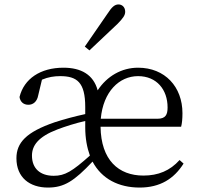

<svg xmlns="http://www.w3.org/2000/svg" viewBox="-20 -831 891 865"><path d="M602 -488C686 -488 735 -427 735 -347C735 -314 726 -296 689 -296H434C445 -418 517 -488 602 -488ZM609 14C702 14 764 -26 807 -94L789 -110C746 -62 693 -40 626 -40C514 -40 435 -110 433 -260H796C800 -275 802 -295 802 -321C802 -440 723 -526 602 -526C528 -526 462 -488 420 -424C401 -495 345 -526 266 -526C162 -526 88 -476 68 -394C71 -373 85 -359 108 -359C129 -359 147 -373 152 -401L169 -472C197 -484 224 -488 251 -488C327 -488 364 -460 364 -349V-317C318 -307 269 -294 226 -280C98 -236 54 -188 54 -118C54 -31 114 14 196 14C269 14 314 -15 397 -103C438 -25 515 14 609 14ZM124 -130C124 -175 152 -215 239 -248C273 -261 320 -276 364 -286V-257C364 -208 372 -166 385 -130C305 -59 273 -39 222 -39C162 -39 124 -71 124 -130ZM362 -621 383 -604C427 -645 469 -685 509 -723C535 -749 544 -763 544 -778C544 -800 529 -811 514 -811C497 -811 484 -800 464 -769C431 -721 396 -671 362 -621Z"/></svg>

Font: Kiri Minchoo Light
Style: Regular
Weight: 300
Designer: Ryoko NISHIZUKA 西塚涼子 (kana & ideographs); Frank Grießhammer (Latin, Greek & Cyrillic);
akenotsuki.com/eyeben/fonts/ (U+
Foundry: Adobe
akenotsuki.com/eyeben/fonts/
Version: Version 4.002;hotconv 1.0.119;makeotfexe 2.5.65604